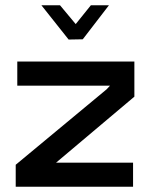

<svg xmlns="http://www.w3.org/2000/svg" viewBox="-20 -713 573 733"><path d="M194 -92H488V0H40V-84L387 -372L400 -386H46V-478H493V-344ZM209 -693 269 -621 327 -693H396L296 -563L242 -562L138 -693Z"/></svg>

Font: Turret Road
Style: Bold
Weight: 700
Designer: Noponies
Foundry: Noponies
Version: Version 1.001; ttfautohint (v1.8)